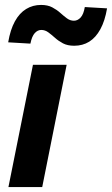

<svg xmlns="http://www.w3.org/2000/svg" viewBox="-20 -759 454 779"><path d="M14.2 0 113.7 -496H250.4L151.3 0ZM281.1 -573.4Q254.1 -573.4 235.6 -583.1Q217.1 -592.9 203.2 -605.5Q189.2 -618 176 -627.8Q162.8 -637.5 147.4 -637.5Q132.6 -637.5 120.9 -624.5Q109.1 -611.5 103.4 -582L13.2 -587.3Q21.8 -638.5 40.4 -672.3Q59 -706.1 86.1 -722.5Q113.2 -739 146.5 -739Q173.5 -739 192 -729.2Q210.4 -719.5 224.4 -706.9Q238.4 -694.3 251.5 -684.6Q264.7 -674.9 280.1 -674.9Q295.1 -674.9 307.2 -688Q319.2 -701.1 324.1 -730.4L414.4 -725.1Q405.7 -674 387.1 -640.2Q368.6 -606.5 342 -589.9Q315.4 -573.4 281.1 -573.4Z"/></svg>

Font: Source Sans 3 VF
Style: Italic
Weight: 200
Italic angle: -11°
Designer: Paul D. Hunt
Foundry: Adobe Systems Incorporated
Version: Version 3.042;hotconv 1.0.118;makeotfexe 2.5.65603